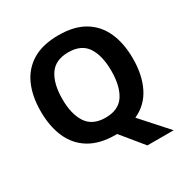

<svg xmlns="http://www.w3.org/2000/svg" viewBox="-198 -891 1191 1228"><g transform="rotate(-30 398.0 -277.5)"><path d="M738 -358Q738 -238 695 -150.5Q652 -63 562 -22L734 170H540L409 10H398Q282 10 206.5 -36Q131 -82 94.5 -165Q58 -248 58 -359Q58 -470 94.5 -552Q131 -634 206.5 -679.5Q282 -725 399 -725Q515 -725 590 -679.5Q665 -634 701.5 -551.5Q738 -469 738 -358ZM217 -358Q217 -246 260 -181.5Q303 -117 398 -117Q495 -117 537 -181.5Q579 -246 579 -358Q579 -471 537 -535Q495 -599 399 -599Q303 -599 260 -535Q217 -471 217 -358Z"/></g></svg>

Font: Noto Sans Bengali
Style: Bold
Weight: 700
Designer: Jelle Bosma - Monotype Design Team
Foundry: Monotype Imaging Inc.
Version: Version 2.003; ttfautohint (v1.8.4.7-5d5b)